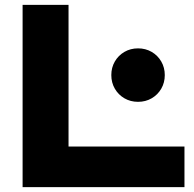

<svg xmlns="http://www.w3.org/2000/svg" viewBox="-20 -770 800 790"><path d="M262 -750V-84L177 -167H739V0H73V-750ZM548 -351Q517 -351 492 -365.5Q467 -380 452.5 -405Q438 -430 438 -461Q438 -492 452.5 -517Q467 -542 492 -556.5Q517 -571 548 -571Q579 -571 604 -556.5Q629 -542 643.5 -517Q658 -492 658 -461Q658 -430 643.5 -405Q629 -380 604 -365.5Q579 -351 548 -351Z"/></svg>

Font: Unbounded SemiBold
Style: Regular
Weight: 600
Designer: Luke Prowse, Jean-Baptiste Morizot, Fátima Lázaro, Florian Runge
Foundry: NaN
Version: Version 1.700